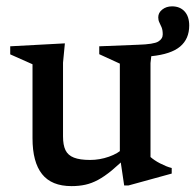

<svg xmlns="http://www.w3.org/2000/svg" viewBox="-20 -590 631 620"><path d="M183.5 -149.5Q183.5 -121.5 191.5 -105Q199.5 -88.5 218.8 -81Q238 -73.5 271 -73.5Q302 -73.5 331.8 -84Q361.5 -94.5 377 -110.5L394.5 -89Q364.5 -59 340.8 -39.5Q317 -20 296.5 -9Q276 2 255.5 6.5Q235 11 211 11Q146.5 11 115.8 -27.8Q85 -66.5 85 -143.5V-382.5L13 -414.5V-440.5L189.5 -450L183.5 -387.5ZM505.5 -479Q505.5 -493 501.8 -501.8Q498 -510.5 494.5 -517.8Q491 -525 491 -534Q491 -549 504 -559.2Q517 -569.5 535.5 -569.5Q561 -569.5 576 -553.2Q591 -537 591 -507.5Q591 -464.5 561.8 -439.8Q532.5 -415 468.5 -408.5L466 -386.5V-83Q471 -78.5 479 -73Q487 -67.5 496.8 -62.5Q506.5 -57.5 516.2 -53.5Q526 -49.5 534.5 -47.5V-29.5L394.5 9H381L367 -85.5V-384.5L300.5 -415V-440.5L426 -445.5Q476.5 -447 491 -455.8Q505.5 -464.5 505.5 -479Z"/></svg>

Font: Newsreader 16pt Medium
Style: Regular
Weight: 500
Designer: Hugues Gentile
Foundry: Production Type
Version: Version 1.003